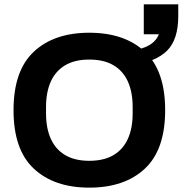

<svg xmlns="http://www.w3.org/2000/svg" viewBox="-20 -848 837 880"><path d="M389 12Q228 12 135 -75Q42 -162 42 -343Q42 -524 135 -611Q228 -698 389 -698Q551 -698 644 -611Q737 -524 737 -343Q737 -162 644 -75Q551 12 389 12ZM389 -111Q456 -111 500 -137Q544 -163 566 -211.5Q588 -260 588 -328V-358Q588 -426 566 -474.5Q544 -523 500 -549Q456 -575 389 -575Q323 -575 279 -549Q235 -523 213 -474.5Q191 -426 191 -358V-328Q191 -260 213 -211.5Q235 -163 279 -137Q323 -111 389 -111ZM586 -549V-617Q653 -626 685.5 -657Q718 -688 718 -748L797 -774Q797 -667 746 -616Q695 -565 586 -549ZM639 -691V-828H797V-774L757 -691Z"/></svg>

Font: Archivo VF Beta
Style: Regular
Weight: 400
Designer: Hector Gatti
Foundry: Omnibus-Type
Version: Version 1.002